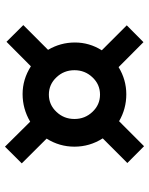

<svg xmlns="http://www.w3.org/2000/svg" viewBox="69 -733 614 792"><g transform="rotate(-90 376.0 -337.0)"><path d="M495.1 -154.8Q442.9 -123 383.1 -123Q323.2 -123 272 -152.8L168.9 -49.8L99.6 -118.7L201.2 -220.2Q167 -273.9 167 -336.9Q167 -398.9 200.2 -451.7L98.1 -554.2L167 -623.5L270 -519.5Q323.2 -550.8 384 -550.8Q444.8 -550.8 498.5 -516.6L599.6 -617.2L668.5 -547.9L566.4 -445.8Q596.7 -394.5 596.7 -335Q596.7 -275.4 564.5 -224.1L667.5 -121.1L598.1 -52.2ZM281.2 -336.9Q281.2 -293.5 310.5 -262.7Q339.8 -231.4 381.8 -231.4Q423.8 -231.4 453.1 -262.7Q482.4 -293.5 482.4 -336.9Q482.4 -380.4 453.1 -411.1Q423.8 -442.4 381.8 -442.4Q339.8 -442.4 310.5 -411.1Q281.2 -380.4 281.2 -336.9Z"/></g></svg>

Font: Merriweather
Style: Heavy Italic
Weight: 900
Italic angle: -7°
Designer: Eben Sorkin
Foundry: Eben Sorkin
Version: Version 1.001